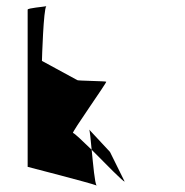

<svg xmlns="http://www.w3.org/2000/svg" viewBox="-20 -598 595 618"><path d="M69 -61C69 -61 271 -9 291 -1C285 -8 280 -67 275 -116C245 -145 219 -170 215 -170C209 -170 324 -332 322 -335C320 -337 229 -338 229 -340L115 -402C115 -408 120 -570 129 -578C120 -576 69 -572 69 -567ZM130 -578H129ZM267 -181C269 -179 272 -150 275 -116C321 -70 379 -10 381 -14L334 -109ZM291 -1C292 0 292 0 293 0Z"/></svg>

Font: Ampere
Style: SC
Weight: 400
Version: Version 1